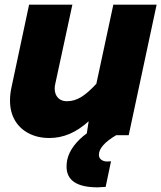

<svg xmlns="http://www.w3.org/2000/svg" viewBox="-20 -580 693 825"><path d="M215 -200Q215 -175 229 -160Q243 -145 267 -145Q299 -145 328 -162.5Q357 -180 394 -220L467 -560H653L533 1H479Q405 45 405 85Q405 99 415.5 106.5Q426 114 440 114Q450 114 457 113L434 223Q410 225 400 225Q266 225 266 136Q266 121 269 106Q276 75 298 46Q320 17 353 -7L361 -59Q320 -22 278.5 -4.5Q237 13 192 13Q142 13 103.5 -7Q65 -27 44 -63Q23 -99 23 -148Q23 -175 29 -203L105 -560H291L218 -222Q215 -210 215 -200Z"/></svg>

Font: Azeret Mono ExtraBold
Style: Italic
Weight: 800
Italic angle: -12°
Designer: Martin Vácha
Foundry: Displaay
Version: Version 1.000; Glyphs 3.0.3, build 3074